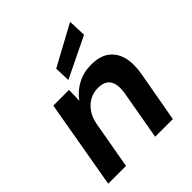

<svg xmlns="http://www.w3.org/2000/svg" viewBox="-206 -893 1029 1029"><g transform="rotate(-45 308.5 -379.0)"><path d="M22 0 110 -504H229L227 -424Q257 -466 303.5 -491Q350 -516 408 -516Q473 -516 511 -488Q549 -460 562.5 -410Q576 -360 564 -291L512 0H378L427 -278Q437 -337 418 -369.5Q399 -402 345 -402Q311 -402 282.5 -386.5Q254 -371 233.5 -342Q213 -313 205 -272L157 0ZM264 -544 261 -633 491 -758 495 -656Z"/></g></svg>

Font: DM Sans
Style: Bold Italic
Weight: 700
Italic angle: -10°
Designer: Colophon Foundry, Jonny Pinhorn
Foundry: Colophon Foundry
Version: Version 4.004;gftools[0.9.30]